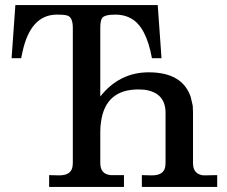

<svg xmlns="http://www.w3.org/2000/svg" viewBox="-20 -742 900 762"><path d="M842 0H543V-47L582 -46H583Q631 -46 636 -82Q637 -88 637 -95V-294Q637 -375 552 -386Q541 -387 529 -387Q399 -387 381 -259Q378 -241 378 -220V-95Q378 -51 419 -47H472V0H175V-47L214 -46H215Q263 -46 268 -82Q269 -88 269 -95V-631Q269 -673 248 -680Q237 -684 206 -684Q101 -684 69 -535L64 -511H26L41 -722H606L621 -511H583Q560 -638 498 -670Q472 -684 438 -684Q394 -684 385 -670Q378 -659 378 -631V-359Q454 -455 570 -455Q704 -455 737 -357L745 -322Q746 -309 746 -296V-95Q746 -50 788 -46L842 -47Z"/></svg>

Font: cwTeXKai
Style: Medium
Weight: 500
Version: Version 1.17